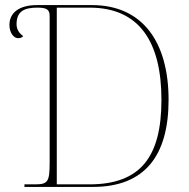

<svg xmlns="http://www.w3.org/2000/svg" viewBox="-20 -734 743 754"><path d="M76 0H345C549 0 642 -123 642 -342C642 -569 540 -714 341 -714H125C54 -714 17 -683 17 -636C17 -604 35 -584 51 -584C62 -584 67 -588 71 -592C59 -601 45 -615 45 -639C45 -691 77 -704 127 -704C162 -704 175 -697 175 -672V-98C175 -21 169 -10 118 -10H76ZM331 -10H203V-704H332C529 -704 614 -567 614 -342C614 -117 531 -10 331 -10Z"/></svg>

Font: Noto Serif Display Thin
Style: Regular
Weight: 100
Designer: Monotype Design Team
Foundry: Monotype Imaging Inc.
Version: Version 2.009